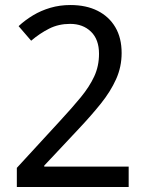

<svg xmlns="http://www.w3.org/2000/svg" viewBox="-20 -744 591 764"><path d="M47 -76 218 -262Q267 -315 301.5 -357Q336 -399 355 -440Q374 -481 374 -530Q374 -587 342 -618Q310 -649 259 -649Q213 -649 175.5 -630Q138 -611 104 -582L54 -640Q80 -664 111.5 -683Q143 -702 180.5 -713Q218 -724 260 -724Q323 -724 368.5 -701Q414 -678 439 -635.5Q464 -593 464 -533Q464 -478 442 -429Q420 -380 381.5 -332Q343 -284 293 -231L156 -85V-81H492V0H47Z"/></svg>

Font: lhindi25
Style: Book
Weight: 400
Designer: Jelle Bosma - Monotype Design Team
Foundry: Monotype Imaging Inc.
Version: Version 2.003